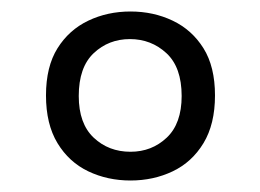

<svg xmlns="http://www.w3.org/2000/svg" viewBox="-20 -838 453 334"><path d="M207 -524Q167 -524 133.5 -540Q100 -556 80 -589Q60 -622 60 -672Q60 -722 80 -754Q100 -786 133.5 -802Q167 -818 207 -818Q247 -818 280.5 -802Q314 -786 334 -754Q354 -722 354 -672Q354 -622 334 -589Q314 -556 280.5 -540Q247 -524 207 -524ZM207 -574Q244 -574 270 -598.5Q296 -623 296 -671Q296 -721 269.5 -745.5Q243 -770 206 -770Q169 -770 143 -745.5Q117 -721 117 -671Q117 -623 143 -598.5Q169 -574 207 -574Z"/></svg>

Font: Oswald Light
Style: Regular
Weight: 300
Designer: Vernon Adams
Foundry: Vernon Adams
Version: Version 4.103;gftools[0.9.33.dev8+g029e19f]